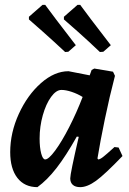

<svg xmlns="http://www.w3.org/2000/svg" viewBox="-20 -758 531 790"><path d="M451 -153 468 -151 484 -116Q411 -40 375 -14Q339 12 310 12Q290 12 279.5 2.5Q269 -7 269 -24Q269 -44 304 -195L296 -196Q251 -116 212.5 -66.5Q174 -17 134 12Q81 12 51.5 -26Q22 -64 22 -132Q22 -212 57.5 -289.5Q93 -367 148.5 -416Q204 -465 262 -465L349 -448L357 -470L368 -476L445 -463L453 -446Q431 -362 411.5 -268Q392 -174 381 -106L384 -102Q391 -102 404 -112Q417 -122 451 -153ZM320 -359Q299 -372 275 -380Q251 -388 233 -388Q211 -388 190 -359Q169 -330 156 -283.5Q143 -237 143 -188Q143 -151 149.5 -126.5Q156 -102 166 -102Q180 -102 207 -138.5Q234 -175 264.5 -234.5Q295 -294 320 -359ZM99 -678V-689L155 -738H166Q177 -723 211.5 -677Q246 -631 292 -572L261 -545L248 -544Q201 -588 156.5 -627.5Q112 -667 99 -678ZM243 -678V-689L299 -738H310Q321 -723 355.5 -677Q390 -631 436 -572L405 -545L391 -544Q345 -588 300.5 -627.5Q256 -667 243 -678Z"/></svg>

Font: Alegreya
Style: Bold Italic
Weight: 700
Italic angle: -7°
Designer: Juan Pablo del Peral
Foundry: Huerta Tipografica
Version: Version 2.007; ttfautohint (v1.6)